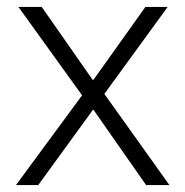

<svg xmlns="http://www.w3.org/2000/svg" viewBox="-20 -532 533 552"><path d="M26 0 216 -258 33 -512H100L246 -303H249L398 -512H462L280 -262L467 0H400L249 -216H247L90 0Z"/></svg>

Font: IBM Plex Sans Light
Style: Regular
Weight: 300
Designer: Mike Abbink, Paul van der Laan, Pieter van Rosmalen
Foundry: Bold Monday
Version: Version 3.0